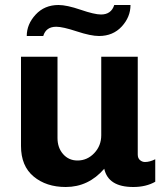

<svg xmlns="http://www.w3.org/2000/svg" viewBox="-20 -738 652 768"><path d="M502 -718Q502 -670 467 -632Q432 -594 376 -594Q343 -594 287 -612.5Q231 -631 205 -631Q164 -631 153 -594H87Q87 -641 122.5 -679.5Q158 -718 214 -718Q247 -718 302.5 -699Q358 -680 384 -680Q425 -680 437 -718ZM210 -511V-186Q210 -147 232.5 -121.5Q255 -96 290 -96Q329 -96 357 -125.5Q385 -155 385 -197V-511H531V-120Q531 -105 540 -97.5Q549 -90 560 -90Q579 -90 601 -101V-11Q564 10 513 10Q413 10 397 -63Q334 10 243 10Q165 10 114.5 -32Q64 -74 64 -154V-511Z"/></svg>

Font: Chivo
Style: Bold
Weight: 700
Designer: Hector Gatti
Foundry: Omnibus-Type
Version: Version 1.007;PS 001.007;hotconv 1.0.88;makeotf.lib2.5.64775